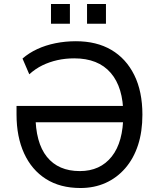

<svg xmlns="http://www.w3.org/2000/svg" viewBox="-20 -935 798 964"><path d="M384 9Q282 9 210.5 -36.5Q139 -82 101 -165Q63 -248 63 -360V-403H629V-321H132L158 -360Q158 -219 215.5 -147.5Q273 -76 381 -76Q483 -76 541 -149Q599 -222 599 -360Q599 -496 536 -569Q473 -642 353 -642Q308 -642 268 -633Q228 -624 193 -607Q158 -590 127 -562L93 -641Q125 -669 167 -688.5Q209 -708 258.5 -718Q308 -728 361 -728Q465 -728 539 -684.5Q613 -641 654 -558.5Q695 -476 695 -359Q695 -274 673 -206.5Q651 -139 609 -90.5Q567 -42 510 -16.5Q453 9 384 9ZM417 -816V-915H512V-816ZM236 -816V-915H331V-816Z"/></svg>

Font: Nunitoga
Style: Medium
Weight: 500
Designer: Vernon Adams
Foundry: Vernon Adams
Version: Version 1.0